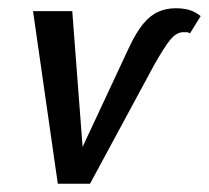

<svg xmlns="http://www.w3.org/2000/svg" viewBox="-20 -445 506 465"><path d="M120 0 60 -418H155L185 -24L150 -25L293 -331Q310 -367 327 -387.5Q344 -408 363.5 -416.5Q383 -425 405 -425Q424 -425 438 -421Q452 -417 466 -406L440 -364Q437 -367 431.5 -367Q426 -367 422 -367Q407 -366 393 -349.5Q379 -333 353 -287L198 0Z"/></svg>

Font: Ysabeau Infant SemiBold
Style: Italic
Weight: 600
Italic angle: -12°
Designer: Christian Thalmann (Catharsis Fonts)
Version: Version 2.002; featfreeze: ss01,ss02,lnum